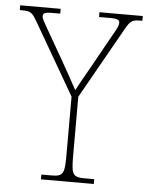

<svg xmlns="http://www.w3.org/2000/svg" viewBox="-62 -757 616 799"><g transform="rotate(5 246.0 -357.0)"><path d="M139 0H360V-20H320C270 -20 264 -31 264 -108V-356L431 -652C453 -691 460 -694 497 -694H502V-714H321V-694H368C403 -694 407 -687 407 -677C407 -666 401 -654 387 -630L300 -474C276 -432 259 -402 249 -382C228 -422 204 -463 180 -506L110 -628C97 -651 87 -666 87 -677C87 -688 91 -694 126 -694H159V-714H-10V-694H-3C34 -694 41 -691 64 -651L236 -354V-108C236 -31 230 -20 180 -20H139Z"/></g></svg>

Font: Noto Serif Armenian SemiCondensed Thin
Style: Regular
Weight: 100
Width: 4
Designer: Monotype Design Team
Foundry: Monotype Imaging Inc.
Version: Version 2.008